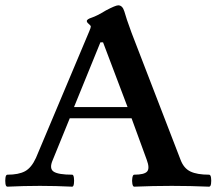

<svg xmlns="http://www.w3.org/2000/svg" viewBox="-22 -698 819 721"><path d="M6 3Q0 3 -1.5 -8Q-3 -19 -1.5 -30.5Q0 -42 6 -42Q48 -42 72 -55Q96 -68 113 -105L313 -580Q319 -594 319 -598Q319 -602 311.5 -608Q304 -614 304 -619Q304 -626 323 -632Q332 -635 345 -641.5Q358 -648 376 -659Q412 -678 422 -678Q438 -678 445 -655Q451 -632 472 -575L656 -98Q668 -66 693 -54Q718 -42 763 -42Q769 -42 770.5 -30.5Q772 -19 770.5 -8Q769 3 763 3Q693 0 623 0Q553 0 482 3Q477 3 475 -8Q473 -19 475 -30.5Q477 -42 482 -42Q520 -42 530.5 -54Q541 -66 529 -98L472 -254H240L176 -97Q162 -65 179.5 -53.5Q197 -42 249 -42Q254 -42 255.5 -30.5Q257 -19 255.5 -8Q254 3 249 3Q187 0 128 0Q67 0 6 3ZM256 -296H457L365 -539H355Z"/></svg>

Font: Junicode SmExp
Style: Bold
Weight: 700
Width: 6
Designer: Peter S. Baker
Version: Version 2.205; ttfautohint (v1.8.4)